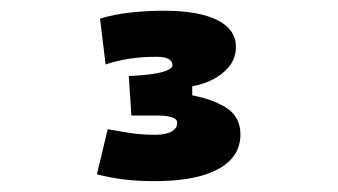

<svg xmlns="http://www.w3.org/2000/svg" viewBox="-20 -723 626 356"><path d="M274.4 -387.2Q240.2 -386.7 211.4 -390.1Q182.6 -393.6 159.7 -399.9L179.7 -483.4Q196.8 -480.5 218.5 -476.8Q240.2 -473.1 267.6 -473.1Q287.1 -473.1 297.9 -479Q308.6 -484.9 308.6 -495.6Q308.6 -502.4 298.8 -505.6Q289.1 -508.8 271 -508.8H223.6V-564L324.2 -548.3Q369.6 -541.5 397.7 -524.4Q425.8 -507.3 425.8 -474.1Q425.8 -432.6 386.2 -410.4Q346.7 -388.2 274.4 -387.2ZM223.6 -508.8 218.8 -582Q261.7 -584 280.8 -589.4Q299.8 -594.7 299.8 -602.1Q299.8 -617.7 269.5 -617.7Q217.3 -617.7 175.8 -603.5L165.5 -688.5Q191.4 -696.3 221.4 -699.7Q251.5 -703.1 284.2 -703.1Q348.1 -703.1 382.8 -685.8Q417.5 -668.5 417.5 -635.7Q417.5 -608.9 395 -589.4Q372.6 -569.8 336.4 -563V-531.7Z"/></svg>

Font: Cascadia Mono
Style: Regular
Weight: 400
Monospace: yes
Designer: Aaron Bell
Foundry: Saja Typeworks
Version: Version 2102.003